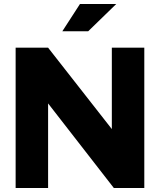

<svg xmlns="http://www.w3.org/2000/svg" viewBox="-20 -938 798 958"><path d="M58 0V-700H220L538 -294V-700H700V0H548L220 -422V0ZM291 -782 379 -918H560L420 -782Z"/></svg>

Font: Red Hat Display Black
Style: Regular
Weight: 900
Designer: Pentagram, MCKL
Foundry: Pentagram, MCKL
Version: Version 1.023; ttfautohint (v1.8.3)